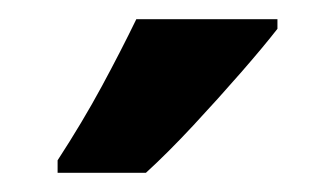

<svg xmlns="http://www.w3.org/2000/svg" viewBox="-20 -852 349 200"><path d="M269 -822Q255 -804 231.5 -777Q208 -750 181.5 -721.5Q155 -693 132 -672H40V-685Q66 -725 86 -762Q106 -799 122 -832H269Z"/></svg>

Font: Noto Sans Malayalam UI ExtraCondensed
Style: Bold
Weight: 700
Width: 2
Designer: Jelle Bosma - Monotype Design Team
Foundry: Monotype Imaging Inc.
Version: Version 2.104; ttfautohint (v1.8.4.7-5d5b)